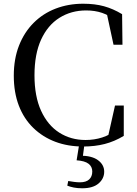

<svg xmlns="http://www.w3.org/2000/svg" viewBox="-20 -769 734 1030"><path d="M426 17Q344 17 276.5 -8.5Q209 -34 158.5 -83Q108 -132 81 -202.5Q54 -273 54 -363Q54 -453 82 -524.5Q110 -596 160.5 -646.5Q211 -697 279 -723Q347 -749 426 -749Q489 -749 538 -735.5Q587 -722 635 -693L637 -529H589L550 -710L607 -691V-656Q566 -687 527.5 -700Q489 -713 442 -713Q362 -713 299 -673.5Q236 -634 200.5 -556.5Q165 -479 165 -365Q165 -252 200.5 -174.5Q236 -97 298 -57.5Q360 -18 439 -18Q486 -18 528 -31.5Q570 -45 612 -76V-42L557 -25L597 -203H644V-40Q594 -10 541.5 3.5Q489 17 426 17ZM391 91 406 -2H434L423 81L409 66Q473 66 506 90.5Q539 115 539 152Q539 189 509 215Q479 241 421 241Q395 241 375.5 237Q356 233 341 227L346 202Q363 205 379 207Q395 209 409 209Q442 209 458.5 193.5Q475 178 475 151Q475 125 455 109.5Q435 94 391 91Z"/></svg>

Font: Noto Serif SC ExtraLight Medium
Style: Regular
Weight: 500
Version: Version 2.002-H1;hotconv 1.1.0;makeotfexe 2.6.0